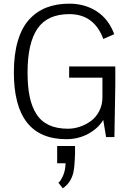

<svg xmlns="http://www.w3.org/2000/svg" viewBox="-20 -748 711 1048"><path d="M55.7 0ZM344.7 0ZM292 48.8H389.6V90.3Q387.2 165 380.4 193.8Q367.2 249.5 322.8 279.8L298.8 249.5Q311.5 239.7 324.2 210.9Q336.9 182.1 337.9 143.1H292ZM350.6 0ZM350.6 0ZM350.6 0ZM350.6 0ZM358.9 -728Q443.4 -728 508.3 -685.8Q573.2 -643.6 603.5 -561.5L543.9 -535.2Q493.7 -670.9 358.4 -670.9Q238.8 -670.9 184.6 -591.8Q130.4 -512.7 130.4 -352.1Q130.4 -276.4 141.8 -220.9Q153.3 -165.5 178.7 -125.5Q204.1 -85.4 247.1 -65.4Q290 -45.4 351.1 -45.4Q382.8 -45.4 414.8 -55.9Q446.8 -66.4 475.1 -86.7Q503.4 -106.9 521.2 -140.9Q539.1 -174.8 539.1 -216.8V-324.2H357.4V-385.3H609.4V-283.7L604.5 0H559.1L543.5 -93.3Q515.6 -46.9 461.7 -17.6Q407.7 11.7 342.3 11.7Q55.7 11.7 55.7 -352.5Q55.7 -451.2 77.1 -523.9Q98.6 -596.7 138.9 -641.1Q179.2 -685.5 233.9 -706.8Q288.6 -728 358.9 -728Z"/></svg>

Font: Pontano Sans
Style: Regular
Weight: 400
Foundry: vernon adams
Version: 1.0